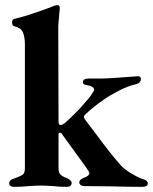

<svg xmlns="http://www.w3.org/2000/svg" viewBox="-20 -725 596 748"><path d="M16 -11Q16 -25 39 -31Q61 -39 69 -45Q77 -51 77 -70V-550Q77 -582 69 -599.5Q61 -617 38 -622Q27 -624 27 -637Q27 -650 37 -652Q74 -659 167 -693L190 -702Q199 -705 203 -705Q213 -705 213 -693L211 -672L207 -624L208 -250Q208 -238 217 -238Q223 -238 233 -246Q267 -276 297 -309Q327 -342 338 -359Q340 -362 343.5 -367.5Q347 -373 347 -376Q347 -382 338.5 -387Q330 -392 315 -394Q303 -396 303 -405Q303 -419 325 -419H374Q401 -419 518 -428Q529 -428 529 -417Q529 -401 506 -396Q470 -388 420 -359Q394 -345 364 -322.5Q334 -300 312 -279Q307 -274 307 -268Q307 -265 313 -257L351 -207Q408 -129 448 -84Q463 -67 487 -52Q511 -37 529 -30Q531 -29 539 -26.5Q547 -24 551.5 -20Q556 -16 556 -11Q556 3 534 3Q489 3 411 1L309 0Q300 0 294.5 -4Q289 -8 289 -14Q289 -21 294.5 -25.5Q300 -30 311 -34Q327 -40 328 -50Q328 -55 316 -72L219 -206Q217 -208 214 -208Q208 -208 208 -201V-139V-69Q208 -53 215 -45.5Q222 -38 238 -32Q259 -24 259 -12Q259 -5 254 -1Q249 3 241 3Q211 3 187 0Q157 -2 140 -2Q124 -2 92 0Q65 3 36 3Q16 3 16 -11Z"/></svg>

Font: EB Garamond
Style: Bold
Weight: 700
Designer: Georg Duffner and Octavio Pardo
Foundry: Georg Duffner
Version: Version 1.000; ttfautohint (v1.6)